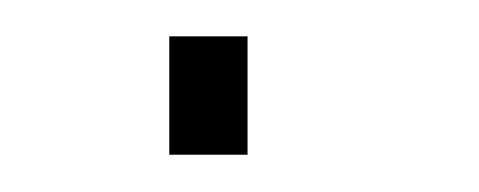

<svg xmlns="http://www.w3.org/2000/svg" viewBox="-20 -83 257 103"><path d="M112.8 0H70.8V-63.5H112.8Z"/></svg>

Font: TypoPRO Roboto Slab
Style: Thin
Weight: 250
Designer: Google
Version: Version 1.100263; 2013; ttfautohint (v0.94.20-1c74) -l 8 -r 